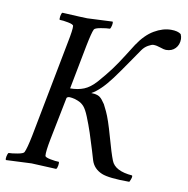

<svg xmlns="http://www.w3.org/2000/svg" viewBox="-81 -728 787 805"><g transform="rotate(10 312.0 -326.0)"><path d="M166 -527.3Q177.7 -585 175.8 -599.6Q175.3 -606.4 152.6 -610.8Q129.9 -615.2 116.2 -615.2Q113.8 -618.7 115.7 -630.9Q117.7 -643.1 122.1 -646.5Q214.8 -641.6 228.5 -641.6Q240.7 -641.6 335.9 -646.5Q338.9 -642.6 336.4 -630.9Q334 -619.1 330.1 -615.2Q316.4 -615.2 291.5 -610.8Q266.6 -606.4 263.7 -599.6Q256.8 -585.9 245.1 -527.3L209 -339.8Q241.7 -339.8 267.3 -350.1Q293 -360.4 318.4 -388.7Q348.6 -423.3 369.6 -451.4Q390.6 -479.5 415.5 -519.3Q440.4 -559.1 445.3 -566.4Q476.1 -612.8 512.5 -634Q548.8 -655.3 584 -655.3Q612.3 -655.3 626 -644.5Q630.9 -633.3 630.9 -624Q630.9 -599.6 616.2 -584Q601.6 -568.4 576.2 -568.4Q568.4 -568.4 551.8 -574.2Q535.2 -580.1 521.5 -580.1Q514.2 -580.1 499.5 -571.8Q484.9 -563.5 474.6 -548.8Q468.3 -540 437.5 -494.9Q406.7 -449.7 381.8 -416Q337.4 -356.4 299.8 -335.9Q315.4 -335.9 326.9 -331.8Q338.4 -327.6 347.4 -316.2Q356.4 -304.7 359.9 -299.1Q363.3 -293.5 371.1 -276.4Q373 -272.5 374 -270.5Q388.7 -239.3 408 -169.9Q427.2 -100.6 438.5 -72.3Q454.1 -31.2 528.3 -25.4Q532.7 -19.5 521.5 2.9Q434.1 2.9 403.3 -9.8Q367.2 -24.9 356.4 -59.6Q356 -61 344.5 -99.6Q333 -138.2 322 -171.1Q311 -204.1 297.9 -236.3Q286.6 -264.2 275.9 -276.4Q265.1 -288.6 249 -294.9Q236.3 -300.3 224.1 -302Q211.9 -303.7 209 -302.7Q202.6 -300.8 201.2 -297.9L165 -116.2Q154.3 -61.5 156.2 -43.9Q156.7 -37.1 179.4 -32.7Q202.1 -28.3 215.8 -28.3Q218.3 -24.9 216.3 -12.7Q214.4 -0.5 210 2.9Q117.2 -2 104.5 -2Q91.3 -2 -3.9 2.9Q-6.8 -1 -4.4 -12.7Q-2 -24.4 2 -28.3Q15.6 -28.3 40 -32.7Q64.5 -37.1 67.4 -43.9Q75.7 -61 86.9 -116.2Z"/></g></svg>

Font: Crimson
Style: Italic
Weight: 400
Italic angle: -11°
Version: Version 0.8